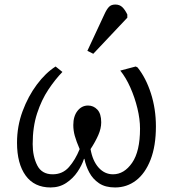

<svg xmlns="http://www.w3.org/2000/svg" viewBox="-20 -812 764 846"><path d="M203 14Q131 14 93 -38.5Q55 -91 55 -183Q55 -256 79.5 -322Q104 -388 142.5 -439.5Q181 -491 225 -519L255 -495Q223 -462 193 -417Q163 -372 143.5 -312.5Q124 -253 124 -177Q124 -123 144 -83.5Q164 -44 212 -44Q256 -44 284 -76Q312 -108 331 -155Q316 -190 309.5 -213.5Q303 -237 303 -261Q303 -300 321.5 -323.5Q340 -347 368 -347Q392 -347 409 -329Q426 -311 426 -273Q426 -246 413 -216.5Q400 -187 379 -155Q388 -103 414.5 -73.5Q441 -44 478 -44Q527 -44 562 -94.5Q597 -145 597 -245Q597 -287 585.5 -334.5Q574 -382 554.5 -426Q535 -470 510 -501L578 -519L586 -515Q623 -469 645 -400.5Q667 -332 667 -255Q667 -169 643.5 -108.5Q620 -48 579.5 -17Q539 14 487 14Q444 14 416.5 -4.5Q389 -23 373.5 -52Q358 -81 352 -112H350Q341 -84 321.5 -55Q302 -26 272 -6Q242 14 203 14ZM391 -575 365 -588 440 -749Q450 -771 460 -781.5Q470 -792 488 -792Q507 -792 519 -780.5Q531 -769 541 -748V-734Z"/></svg>

Font: Literata 12pt Light
Style: Italic
Weight: 300
Italic angle: -2°
Designer: Latin by Veronika Burian and Jose Scaglione. Greek by Irene Vlachou. Cyrillic by Vera Evstafieva
Foundry: TypeTogether
Version: Version 3.002